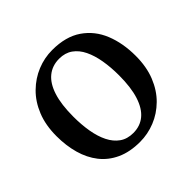

<svg xmlns="http://www.w3.org/2000/svg" viewBox="-147 -703 859 859"><g transform="rotate(-45 283.0 -273.5)"><path d="M30.5 -271.5Q30.5 -341 52 -394.2Q73.5 -447.5 110.8 -484Q148 -520.5 194 -539.2Q240 -558 289.5 -558Q375 -558 429.5 -520.5Q484 -483 509.8 -419.2Q535.5 -355.5 535.5 -275.5Q535.5 -206 514 -152.5Q492.5 -99 455.5 -62.5Q418.5 -26 372.2 -7.5Q326 11 277 11Q213 11 166.2 -10.5Q119.5 -32 89.5 -70.2Q59.5 -108.5 45 -160Q30.5 -211.5 30.5 -271.5ZM284 -38.5Q327.5 -38.5 358 -63.8Q388.5 -89 404.8 -139.8Q421 -190.5 421 -266.5Q421 -317 413.5 -361Q406 -405 390 -438Q374 -471 347.8 -489.8Q321.5 -508.5 284 -508.5Q240 -508.5 209 -483.2Q178 -458 161.8 -407.5Q145.5 -357 145.5 -280Q145.5 -229.5 153 -185.5Q160.5 -141.5 177 -108.5Q193.5 -75.5 219.8 -57Q246 -38.5 284 -38.5Z"/></g></svg>

Font: Merriweather 48pt
Style: Regular
Weight: 400
Version: Version 2.100